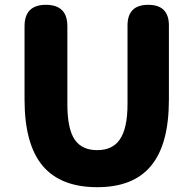

<svg xmlns="http://www.w3.org/2000/svg" viewBox="-20 -764 803 798"><path d="M384 14Q233 14 158 -74Q82 -164 82 -350V-655Q82 -744 171 -744Q260 -744 260 -655V-331Q260 -228 291 -183Q321 -140 384 -140Q447 -140 477 -183Q510 -229 510 -331V-537V-658Q510 -744 596 -744Q682 -744 682 -658V-350Q682 -163 607 -74Q534 14 384 14Z"/></svg>

Font: GenSenRounded TW H
Style: Regular
Weight: 900
Version: Version 1.501;PS 1;hotconv 16.6.51;makeotf.lib2.5.65220